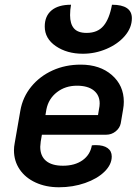

<svg xmlns="http://www.w3.org/2000/svg" viewBox="-20 -782 577 811"><path d="M39 -147Q39 -162 42 -177L66 -315Q76 -372 112 -416Q148 -460 202 -484.5Q256 -509 321 -509Q402 -509 452.5 -465Q503 -421 503 -352Q503 -337 500 -320L490 -261Q486 -241 468.5 -227Q451 -213 429 -213H157L152 -184Q150 -168 150 -162Q150 -123 174.5 -102.5Q199 -82 246 -82Q296 -82 328.5 -105Q361 -128 368 -168Q374 -169 385 -169Q417 -169 434.5 -156.5Q452 -144 452 -121Q452 -87 421.5 -57Q391 -27 339.5 -9Q288 9 229 9Q174 9 130.5 -11Q87 -31 63 -66.5Q39 -102 39 -147ZM394 -296 398 -320Q401 -334 401 -345Q401 -380 376 -400Q351 -420 305 -420Q256 -420 220.5 -392.5Q185 -365 176 -320L172 -296ZM169 -670Q169 -714 197.5 -738Q226 -762 280 -762Q276 -741 276 -718Q276 -681 292.5 -662Q309 -643 346 -643Q392 -643 417 -672.5Q442 -702 453 -762Q537 -762 537 -705Q537 -665 507.5 -630.5Q478 -596 430 -575.5Q382 -555 330 -555Q263 -555 216 -587Q169 -619 169 -670Z"/></svg>

Font: K2D SemiBold
Style: Italic
Weight: 600
Italic angle: -10°
Designer: Katatrad Aksorn Co.,Ltd.
Foundry: Cadson Demak Co.,Ltd.
Version: Version 1.000; ttfautohint (v1.6)